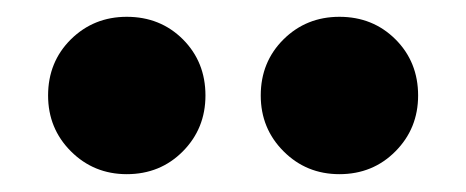

<svg xmlns="http://www.w3.org/2000/svg" viewBox="-20 -793 544 224"><path d="M376 -589.8Q337.4 -589.8 310.8 -616.5Q284.2 -643.1 284.2 -681.6Q284.2 -720.7 310.8 -747.1Q337.4 -773.4 376 -773.4Q415 -773.4 441.4 -747.1Q467.8 -720.7 467.8 -681.6Q467.8 -643.1 441.4 -616.5Q415 -589.8 376 -589.8ZM127.9 -589.8Q89.4 -589.8 62.7 -616.5Q36.1 -643.1 36.1 -681.6Q36.1 -720.7 62.7 -747.1Q89.4 -773.4 127.9 -773.4Q167 -773.4 193.4 -747.1Q219.7 -720.7 219.7 -681.6Q219.7 -643.1 193.4 -616.5Q167 -589.8 127.9 -589.8Z"/></svg>

Font: Reddit Sans Black
Style: Regular
Weight: 900
Version: Version 1.014